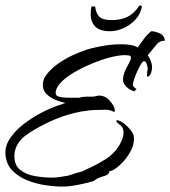

<svg xmlns="http://www.w3.org/2000/svg" viewBox="-21 -626 627 707"><path d="M206 61Q180 61 146 56Q112 51 79.5 38Q47 25 24.5 2Q2 -21 -1 -58Q-3 -88 15.5 -116Q34 -144 64 -167.5Q94 -191 127 -208.5Q160 -226 186 -235L220 -247Q204 -250 185 -257.5Q166 -265 152 -278Q138 -291 137 -309Q135 -332 152 -353.5Q169 -375 195 -393Q221 -411 248.5 -423.5Q276 -436 295 -442Q315 -449 352 -456Q389 -463 424 -463Q443 -463 459.5 -460.5Q476 -458 486 -451Q497 -467 508.5 -482.5Q520 -498 536 -511Q550 -511 567.5 -503Q585 -495 586 -476Q567 -477 554.5 -461Q542 -445 530 -431L523 -423Q530 -413 534.5 -401Q539 -389 539 -377Q539 -369 535 -357Q531 -345 521 -343Q520 -353 521 -362Q522 -366 522.5 -369Q523 -372 523 -376Q522 -380 519 -390.5Q516 -401 509 -401Q505 -401 498 -389.5Q491 -378 484 -362.5Q477 -347 472.5 -333Q468 -319 468 -313Q470 -305 482 -298L474 -290Q459 -293 445.5 -305.5Q432 -318 432 -332Q432 -348 439.5 -364.5Q447 -381 454.5 -394.5Q462 -408 461 -415Q461 -421 452.5 -422Q444 -423 439 -423Q417 -423 384 -414.5Q351 -406 315.5 -391Q280 -376 249.5 -358Q219 -340 201 -320Q183 -300 184 -282Q185 -273 196 -270Q207 -267 220.5 -266.5Q234 -266 239 -266H271Q282 -270 296 -270H312Q316 -270 320 -270Q324 -270 328 -271Q332 -272 336 -273Q340 -274 344 -274Q366 -274 382.5 -256Q399 -238 402 -220L401 -218V-213Q389 -219 381.5 -220.5Q374 -222 367 -222Q360 -222 352 -221.5Q344 -221 332 -221Q318 -221 304 -219Q290 -217 276 -215Q226 -205 185 -188Q144 -171 105 -148Q87 -138 70.5 -125Q54 -112 44 -95Q32 -76 32 -51Q32 -17 54 0Q76 17 108 22.5Q140 28 171 28Q186 28 200.5 25.5Q215 23 229 21Q233 20 240.5 17.5Q248 15 257 12Q266 10 273.5 7.5Q281 5 282 5H283Q291 0 299.5 -3.5Q308 -7 316 -11Q345 -25 370.5 -41.5Q396 -58 413 -83Q421 -94 427.5 -109.5Q434 -125 434 -139Q434 -158 416 -170Q414 -172 411 -174Q408 -176 408 -180V-184Q422 -182 436 -171Q450 -160 460.5 -146.5Q471 -133 472 -122Q474 -99 463.5 -76.5Q453 -54 437 -35.5Q421 -17 404 -5Q400 -2 394 1Q388 4 382 4Q381 17 364.5 21.5Q348 26 339 31Q332 34 327 38.5Q322 43 313 43H312V44Q286 51 259.5 56Q233 61 206 61ZM384 -511Q347 -511 330 -528Q313 -545 313 -574Q313 -580 313.5 -586Q314 -592 315 -599Q315 -602 319.5 -602.5Q324 -603 328 -602L330 -600Q331 -583 342 -567.5Q353 -552 391 -552Q424 -552 448.5 -564Q473 -576 492 -605L494 -606Q502 -606 501 -600Q496 -573 477 -553Q458 -533 433 -522Q408 -511 384 -511Z"/></svg>

Font: Qwitcher Grypen
Style: Bold
Weight: 700
Designer: Robert E. Leuschke
Foundry: Robert E. Leuschke
Version: Version 1.100; ttfautohint (v1.8.3)